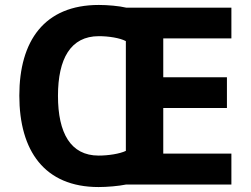

<svg xmlns="http://www.w3.org/2000/svg" viewBox="-20 -745 1013 775"><path d="M379 -725C159 -725 58 -580 58 -359C58 -137 159 10 378 10C412 10 459 6 488 0H914V-125H639V-309H896V-433H639V-590H914V-714H490C461 -721 414 -725 379 -725ZM379 -599C418 -599 464 -592 488 -579V-136C463 -124 417 -117 378 -117C265 -117 214 -208 214 -358C214 -508 265 -599 379 -599Z"/></svg>

Font: Noto Sans Lisu
Style: Bold
Weight: 700
Designer: Monotype Design Team. David Williams.
Foundry: Monotype Imaging Inc.
Version: Version 2.102